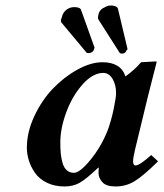

<svg xmlns="http://www.w3.org/2000/svg" viewBox="-20 -671 597 701"><path d="M373 -194.8Q386.2 -230.5 395 -272.9Q403.8 -315.4 403.8 -331.1Q403.8 -361.3 390.9 -383.1Q377.9 -404.8 356.9 -404.8Q318.8 -404.8 281.5 -362.8Q244.1 -320.8 222.2 -261.7Q200.2 -202.6 200.2 -150.9Q200.2 -127.4 201.9 -110.1Q203.6 -92.8 208.5 -75.7Q213.4 -58.6 223.9 -49.3Q234.4 -40 250 -40Q271.5 -40 310.3 -87.4Q349.1 -134.8 373 -194.8ZM339.8 -39.1Q339.8 -52.2 340.8 -58.1L338.9 -59.1Q293.5 -16.1 270 -3.2Q246.6 9.8 215.8 9.8Q178.7 9.8 150.6 -4.2Q122.6 -18.1 107.4 -40.3Q92.3 -62.5 85.2 -85.7Q78.1 -108.9 78.1 -131.8Q78.1 -188.5 105.2 -246.6Q132.3 -304.7 172.9 -347.2Q213.4 -389.6 262.5 -416.7Q311.5 -443.8 354 -443.8Q420.9 -443.8 438 -392.1Q471.2 -415.5 495.1 -443.8L549.8 -446.8Q551.8 -446.8 551.8 -443.8L520.5 -320.8L473.1 -125Q465.8 -93.3 465.8 -83Q465.8 -66.9 475.1 -66.9Q489.7 -66.9 532.2 -105L557.1 -82Q502.4 -28.3 471.2 -9.3Q439.9 9.8 401.9 9.8Q368.2 9.8 354 -5.6Q339.8 -21 339.8 -39.1ZM225.1 -637.2Q236.8 -645 251 -645Q272.5 -645 275.9 -634.8L325.2 -497.1Q325.7 -496.6 324.2 -494.1L323.2 -491.2Q321.3 -483.9 315.9 -481Q310.1 -477.1 306.2 -477.1H304.2Q296.9 -477.1 295.9 -479L204.1 -588.9Q202.1 -592.8 202.1 -595.2Q202.1 -598.1 204.1 -603.3Q206.1 -608.4 206.1 -608.9Q209.5 -626.5 225.1 -637.2ZM361.8 -644Q372.6 -650.9 384.8 -650.9H388.2Q408.7 -649.4 411.1 -637.2L445.8 -491.2Q445.8 -490.7 445.1 -490.2Q444.3 -489.7 443.4 -489Q442.4 -488.3 441.9 -487.8Q441.9 -482.9 434.1 -477.1Q428.2 -475.1 424.8 -475.1Q419.9 -475.1 417 -478L339.8 -599.1Q336.4 -603.5 338.9 -615.2Q342.3 -636.2 361.8 -644Z"/></svg>

Font: Linux Libertine G
Style: Bold Italic
Weight: 700
Italic angle: -11.5°
Designer: Philipp H. Poll
Foundry: Philipp H. Poll
Version: Version 4.1.0